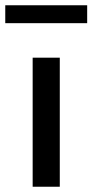

<svg xmlns="http://www.w3.org/2000/svg" viewBox="-50 -709 351 729"><path d="M74 0V-490H177V0ZM-30 -621V-689H281V-621Z"/></svg>

Font: Nunito Sans 11pt SemiBold
Style: Regular
Weight: 600
Version: Version 3.101;gftools[0.9.27]